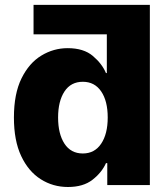

<svg xmlns="http://www.w3.org/2000/svg" viewBox="-20 -747 680 775"><path d="M115.4 -727.3V-608.3H411.2V-452.1H407.7Q392 -489.7 354.9 -521.1Q317.8 -552.6 253.2 -552.6Q196 -552.6 146.7 -522.5Q97.3 -492.5 66.8 -430.6Q36.2 -368.6 36.2 -272.4Q36.2 -179.3 65.5 -117.2Q94.8 -55 144.4 -23.6Q193.9 7.8 254.3 7.8Q316.1 7.8 353.5 -21.5Q391 -50.8 407.7 -88.4H413V0H584.9V-727.3ZM414.8 -272.7Q414.8 -206.3 388.3 -166.9Q361.9 -127.5 314.3 -127.5Q266 -127.5 240.2 -167.1Q214.5 -206.7 214.5 -272.7Q214.5 -338.4 240.2 -377.7Q266 -416.9 314.3 -416.9Q361.9 -416.9 388.3 -378.2Q414.8 -339.5 414.8 -272.7Z"/></svg>

Font: Inter UI Extra Bold
Style: Regular
Weight: 800
Designer: Rasmus Andersson
Foundry: rsms
Version: 3.2;8d6f07862